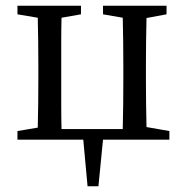

<svg xmlns="http://www.w3.org/2000/svg" viewBox="-20 -488 653 671"><path d="M340 -438V-468H562V-438L492 -425Q491 -388 490.5 -341.5Q490 -295 490 -260V-208Q490 -173 490.5 -127.5Q491 -82 492 -44L572 -30V0H340L324 163H286L271 0H41V-30L112 -42Q113 -80 113.5 -126.5Q114 -173 114 -208V-260Q114 -295 113.5 -341.5Q113 -388 112 -426L41 -438V-468H263V-438L195 -426Q194 -388 194 -341.5Q194 -295 194 -260V-208Q194 -171 194 -123Q194 -75 195 -37H409Q410 -75 410.5 -123Q411 -171 411 -208V-260Q411 -295 410.5 -342Q410 -389 409 -426Z"/></svg>

Font: Source Serif 4 Subhead
Style: Regular
Weight: 400
Designer: Frank Grießhammer
Foundry: Adobe Systems Incorporated
Version: Version 4.004;hotconv 1.0.117;makeotfexe 2.5.65602